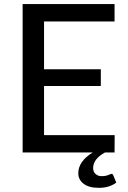

<svg xmlns="http://www.w3.org/2000/svg" viewBox="-20 -737 617 928"><path d="M430.2 75.2Q430.2 93.8 441.9 104Q453.6 114.3 469.2 114.3Q484.9 114.3 491.9 112.5Q499 110.8 503.9 108.9Q508.8 106.9 512 105.2Q515.1 103.5 520 103.5Q524.9 103.5 527.3 109.9L542 145.5Q508.3 170.9 458.5 170.9Q409.2 170.9 383.8 150.9Q358.4 130.9 358.4 100.6Q358.4 42.5 428.2 0H89.4V-717.3H533.7V-633.3H192.9V-402.3H467.3V-321.3H192.9V-84H534.2L533.7 0H487.3Q430.2 31.2 430.2 75.2Z"/></svg>

Font: Lato-Medium
Style: Regular
Weight: 500
Designer: Lukasz Dziedzic
Foundry: tyPoland Lukasz Dziedzic
Version: Version 2.006; 2014-01-15